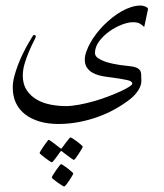

<svg xmlns="http://www.w3.org/2000/svg" viewBox="-20 -330 592 691"><path d="M499 -232.9Q490.7 -240.7 482.7 -245.4Q474.6 -250 458 -250Q440.4 -250 417 -240.7Q393.6 -231.4 372.3 -216.1Q351.1 -200.7 336.4 -180.7Q321.8 -160.6 321.8 -139.2Q321.8 -128.4 332.8 -120.8Q343.8 -113.3 358.6 -108.2Q373.5 -103 388.4 -100.3Q403.3 -97.7 411.1 -96.2Q423.8 -94.2 434.8 -93.3Q445.8 -92.3 454.8 -90.8Q463.9 -89.4 470.7 -86.7Q477.5 -84 481.9 -79.1Q487.3 -73.7 488 -63Q488.8 -52.2 488.8 -38.1Q488.8 -22.5 477.5 -4.9Q466.3 12.7 448.2 26.9Q425.3 44.9 396.5 61.3Q367.7 77.6 334.5 89.8Q301.3 102.1 264.6 109.1Q228 116.2 189.9 116.2Q153.3 116.2 123 107.4Q92.8 98.6 71 82Q49.3 65.4 37.6 41Q25.9 16.6 25.9 -15.1Q25.9 -33.2 31.2 -54.2Q36.6 -75.2 44.7 -96.2Q52.7 -117.2 62.3 -136.7Q71.8 -156.2 80.3 -171.1Q88.9 -186 94.5 -195.1Q100.1 -204.1 101.1 -204.1Q108.9 -204.1 108.9 -198.2Q108.9 -195.8 101.6 -181.6Q94.2 -167.5 85.4 -147.2Q76.7 -127 69.3 -103.3Q62 -79.6 62 -58.1Q62 -26.4 76.4 -5.1Q90.8 16.1 113 28.8Q135.3 41.5 162.6 46.6Q189.9 51.8 215.8 51.8Q237.8 51.8 264.2 46.9Q290.5 42 317.4 34.4Q344.2 26.9 369.1 17.3Q394 7.8 413.3 -1Q432.6 -9.8 444.3 -17.3Q456.1 -24.9 456.1 -28.8Q456.1 -33.2 452.6 -36.1Q449.2 -39.1 439.5 -41.5Q429.7 -43.9 411.1 -46.9Q392.6 -49.8 362.8 -53.7Q350.1 -55.2 336.4 -58.8Q322.8 -62.5 311.3 -69.3Q299.8 -76.2 292.5 -87.4Q285.2 -98.6 285.2 -115.2Q285.2 -128.4 290.5 -143.8Q295.9 -159.2 304.9 -175.5Q314 -191.9 326.4 -208.3Q338.9 -224.6 353.5 -239.3Q368.7 -254.4 385 -267.3Q401.4 -280.3 418.5 -289.8Q435.5 -299.3 452.6 -304.7Q469.7 -310.1 486.8 -310.1Q489.3 -310.1 493.7 -309.3Q498 -308.6 502.2 -306.9Q506.3 -305.2 509.5 -302.7Q512.7 -300.3 512.7 -296.9ZM277.8 197.8Q277.8 199.7 273.4 207.3Q269 214.8 263.4 223.4Q257.8 231.9 252.7 238.8Q247.6 245.6 245.6 245.6Q244.6 245.6 238 241Q231.4 236.3 223.6 230.5Q214.8 224.1 203.6 215.3Q201.7 213.4 200.2 213.4Q198.7 213.4 196.8 216.3Q189 227.1 183.1 235.4Q177.7 242.7 172.9 248.5Q168 254.4 166.5 254.4Q165.5 254.4 158.4 249.8Q151.4 245.1 143.3 239Q135.3 232.9 128.9 227.5Q122.6 222.2 122.6 220.7Q122.6 219.2 127.2 211.4Q131.8 203.6 137.7 195.3Q143.6 187 148.7 180.2Q153.8 173.3 154.8 173.3Q157.2 173.3 163.6 178Q169.9 182.6 177.2 188L195.8 202.6Q199.2 205.1 199.7 205.1Q200.7 205.1 203.6 201.7L217.3 183.1Q222.7 176.3 227.3 170.4Q231.9 164.6 233.9 164.6Q235.8 164.6 242.9 169.2Q250 173.8 257.8 179.7Q265.6 185.5 271.7 190.9Q277.8 196.3 277.8 197.8ZM243.7 294.4Q243.7 295.9 239.3 303.5Q234.9 311 229.5 319.3Q224.1 327.6 218.5 334.5Q212.9 341.3 210.9 341.3Q209.5 341.3 202.4 336.9Q195.3 332.5 187.3 326.9Q179.2 321.3 172.9 315.9Q166.5 310.5 166.5 308.6Q166.5 306.6 171.1 299.1Q175.8 291.5 181.6 283Q187.5 274.4 192.9 267.6Q198.2 260.7 199.7 260.7Q201.7 260.7 208.7 265.4Q215.8 270 223.6 276.1Q231.4 282.2 237.5 287.6Q243.7 293 243.7 294.4Z"/></svg>

Font: Scheherazade
Style: Regular
Weight: 400
Designer: SIL International
Foundry: SIL International
Version: Version 2.100 (build 932/914)